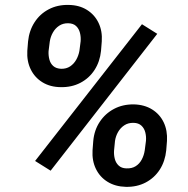

<svg xmlns="http://www.w3.org/2000/svg" viewBox="-20 -741 755 772"><path d="M89.8 -536.6 92.8 -574.2Q97.2 -617.7 118.9 -651.4Q140.6 -685.1 176 -703.6Q211.4 -722.2 255.9 -721.2Q298.3 -720.7 329.3 -701.4Q360.4 -682.1 376.2 -649.2Q392.1 -616.2 389.2 -574.2L386.2 -536.6Q381.8 -493.2 360.1 -459.7Q338.4 -426.3 303.2 -408Q268.1 -389.6 223.6 -390.6Q181.6 -391.1 150.6 -410.2Q119.6 -429.2 103.5 -462.2Q87.4 -495.1 89.8 -536.6ZM180.2 -574.2 175.3 -535.2Q174.3 -518.1 178.5 -502Q182.6 -485.8 194.1 -475.6Q205.6 -465.3 225.6 -464.4Q246.6 -463.9 262 -474.1Q277.3 -484.4 286.6 -501Q295.9 -517.6 299.3 -536.6L304.2 -574.7Q305.7 -592.3 301.5 -608.9Q297.4 -625.5 286.1 -636.2Q274.9 -647 254.4 -647.5Q233.4 -647.9 217.8 -637.5Q202.1 -627 192.6 -610.1Q183.1 -593.3 180.2 -574.2ZM352.1 -136.7 355 -174.3Q358.9 -217.8 381.1 -251.2Q403.3 -284.7 438.5 -303.2Q473.6 -321.8 518.1 -321.3Q560.5 -320.3 591.6 -301Q622.6 -281.7 638.2 -249Q653.8 -216.3 651.4 -174.3L648.4 -136.7Q644 -92.8 622.6 -59.3Q601.1 -25.9 565.9 -7.3Q530.8 11.2 486.3 10.3Q443.8 9.3 412.8 -9.8Q381.8 -28.8 365.7 -61.8Q349.6 -94.7 352.1 -136.7ZM442.4 -174.3 438.5 -134.8Q437.5 -117.7 441.7 -101.8Q445.8 -85.9 457.3 -75.2Q468.8 -64.5 487.8 -64Q510.3 -63 525.6 -72.8Q541 -82.5 550 -99.6Q559.1 -116.7 562 -136.7L566.9 -174.8Q568.4 -192.4 564.2 -208.7Q560.1 -225.1 548.6 -235.8Q537.1 -246.6 517.1 -247.1Q495.6 -247.6 480 -237.3Q464.4 -227.1 454.8 -210.4Q445.3 -193.8 442.4 -174.3ZM612.3 -605 183.6 -54.7 121.1 -93.8 550.8 -643.6Z"/></svg>

Font: Roboto SemiBold
Style: Italic
Weight: 600
Designer: Christian Robertson
Foundry: Google
Version: Version 3.009; 2024